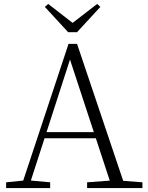

<svg xmlns="http://www.w3.org/2000/svg" viewBox="-20 -952 747 972"><path d="M224 -932 371 -818H324L472 -932L488 -917L370 -789H325L207 -917ZM11 0V-29L109 -39H126L234 -29V0ZM85 0 327 -730H370L616 0H548L324 -682H344L340 -668L124 0ZM192 -252 194 -283H493L495 -252ZM421 0V-29L554 -39H574L701 -29V0Z"/></svg>

Font: Noto Serif SC
Style: Regular
Weight: 200
Designer: Ryoko NISHIZUKA 西塚涼子 (kana & ideographs); Frank Grießhammer (Latin, Greek & Cyrillic); Wenlong ZHANG 张文龙 (bopomofo); San
Foundry: Adobe
Version: Version 2.001;hotconv 1.1.0;makeotfexe 2.6.0